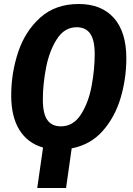

<svg xmlns="http://www.w3.org/2000/svg" viewBox="-20 -730 664 959"><path d="M338 11 310 209H166L195 7Q118 -15 77 -81Q36 -147 36 -253Q36 -366 71 -470.5Q106 -575 181.5 -642.5Q257 -710 373 -710Q487 -710 549 -640Q611 -570 611 -439Q611 -337 582.5 -241Q554 -145 493 -76Q432 -7 338 11ZM453 -460Q453 -530 430.5 -562Q408 -594 363 -594Q302 -594 264 -534.5Q226 -475 210 -391.5Q194 -308 194 -233Q194 -162 216.5 -130.5Q239 -99 284 -99Q346 -99 384 -158Q422 -217 437.5 -300Q453 -383 453 -460Z"/></svg>

Font: Fira Sans Condensed
Style: Bold Italic
Weight: 700
Width: 3
Italic angle: -8°
Designer: Carrois Corporate & Edenspiekermann AG
Foundry: Carrois Corporate GbR & Edenspiekermann AG
Version: Version 4.203